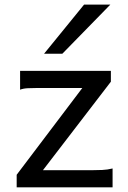

<svg xmlns="http://www.w3.org/2000/svg" viewBox="-20 -801 548 821"><path d="M454.1 -498V-451.7L163.6 -73.2H373.5Q395 -73.2 417.2 -74.2Q439.5 -75.2 461.4 -80.6V0H51.3V-53.7L332 -424.8H141.6Q119.6 -424.8 99.6 -423.8Q79.6 -422.9 65.9 -417.5V-498ZM451.7 -781.2 246.6 -571.3H168.5L339.4 -781.2Z"/></svg>

Font: Andika
Style: Regular
Weight: 400
Designer: Victor Gaultney, Annie Olsen, Julie Remington, Don Collingsworth, Eric Hays
Foundry: SIL International
Version: Version 1.001